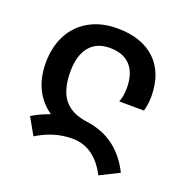

<svg xmlns="http://www.w3.org/2000/svg" viewBox="-122 -661 853 889"><g transform="rotate(20 304.5 -216.0)"><path d="M286 0Q197 0 113 52L66 -31Q105 -55 154 -72Q103 -107 76.5 -161.5Q50 -216 50 -287Q50 -367 81.5 -426.5Q113 -486 171.5 -518.5Q230 -551 308 -551Q429 -551 496 -487Q563 -423 563 -307Q563 -272 553 -235L431 -236Q443 -266 443 -306Q443 -378 408 -416Q373 -454 306 -454Q241 -454 206 -411Q171 -368 171 -288Q171 -199 208 -152.5Q245 -106 324 -96Q478 -75 551 72L457 119Q396 0 286 0Z"/></g></svg>

Font: Noto Sans Georgian Medium
Style: Regular
Weight: 500
Designer: Monotype Design team
Foundry: Monotype Imaging Inc.
Version: Version 1.000